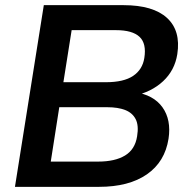

<svg xmlns="http://www.w3.org/2000/svg" viewBox="-20 -725 730 745"><path d="M38 0 150 -705H459Q574 -705 628 -655.5Q682 -606 668 -515Q658 -452 613 -410Q568 -368 499 -353L501 -368Q576 -357 610.5 -308.5Q645 -260 634 -187Q620 -97 550 -48.5Q480 0 364 0ZM177 -98H361Q426 -98 465 -121.5Q504 -145 512 -196Q519 -238 506.5 -262.5Q494 -287 466 -298Q438 -309 396 -309H210ZM226 -406H391Q460 -406 496.5 -430.5Q533 -455 540 -500Q549 -556 521.5 -582Q494 -608 430 -608H258Z"/></svg>

Font: Mulish ExtraLight
Style: Italic
Weight: 200
Italic angle: -9°
Designer: Vernon Adams
Foundry: Vernon Adams
Version: Version 3.603